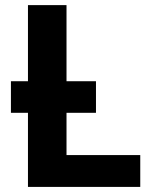

<svg xmlns="http://www.w3.org/2000/svg" viewBox="-20 -734 605 754"><path d="M22.9 -415H89.8V-713.9H241.2V-415H356.9V-291H241.2V-125H530.8V0H89.8V-291H22.9Z"/></svg>

Font: NotoSans-Bold
Style: Bold
Weight: 700
Designer: Monotype Design team
Foundry: Monotype Imaging Inc.
Version: Version 1.04